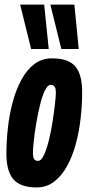

<svg xmlns="http://www.w3.org/2000/svg" viewBox="-20 -809 388 839"><path d="M140 10Q69 10 38.5 -25.5Q8 -61 8 -137Q8 -192 14.5 -250.5Q21 -309 35.5 -363Q50 -417 73.5 -460.5Q97 -504 130 -529Q163 -554 207 -554Q279 -554 309 -519Q339 -484 339 -407Q339 -352 332.5 -293.5Q326 -235 311.5 -181Q297 -127 273.5 -84Q250 -41 217 -15.5Q184 10 140 10ZM146 -106Q160 -106 172 -131.5Q184 -157 193.5 -195.5Q203 -234 209.5 -276Q216 -318 220 -352.5Q224 -387 224 -403Q224 -426 217.5 -432Q211 -438 201 -438Q188 -438 176 -413Q164 -388 154.5 -349Q145 -310 138 -268Q131 -226 127.5 -192Q124 -158 124 -142Q124 -119 130 -112.5Q136 -106 146 -106ZM116 -595 68 -789H173L193 -595ZM248 -595 200 -789H305L324 -595Z"/></svg>

Font: Georama ExtraCondensed
Style: Bold Italic
Weight: 700
Width: 2
Italic angle: -9°
Designer: Jean-Baptiste Levee
Foundry: Production Type
Version: Version 1.000